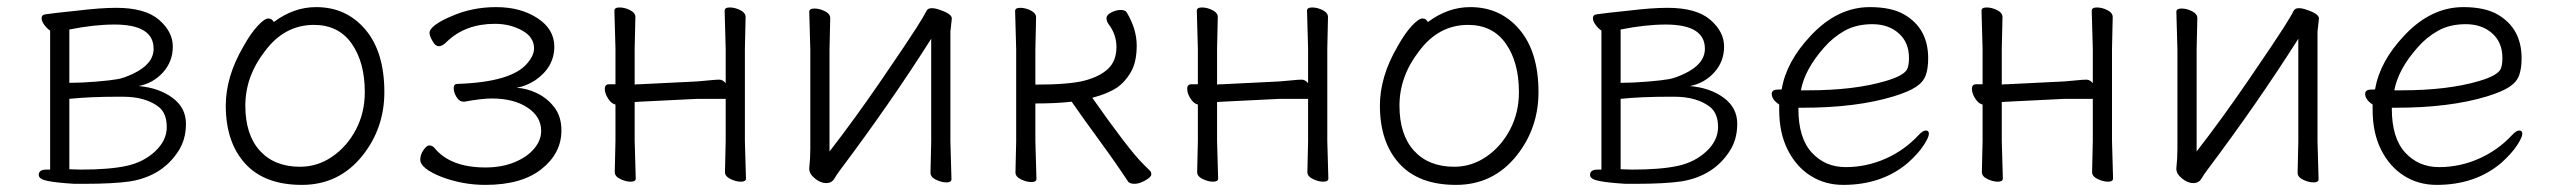

<svg xmlns="http://www.w3.org/2000/svg" viewBox="-20 -504 7169 540"><path d="M189 13Q140 10 114.5 5Q89 0 89 -12Q89 -27 110 -27H121V-418Q113 -423 105 -433.5Q97 -444 97 -453Q97 -462 106.5 -463.5Q116 -465 141 -468Q166 -471 197 -474Q263 -482 307 -482Q388 -482 427 -448.5Q466 -415 466 -373Q466 -331 438.5 -300.5Q411 -270 370 -262Q427 -257 465 -229Q503 -201 503 -156Q503 -111 481 -78Q436 -9 347 6Q300 13 217 13ZM207 -27Q288 -27 336 -37.5Q384 -48 416.5 -78.5Q449 -109 449 -146.5Q449 -184 428 -202Q391 -232 325 -232H314Q232 -232 175 -226V-28ZM175 -271Q209 -271 251 -274.5Q293 -278 311.5 -281.5Q330 -285 355 -297Q412 -324 412 -367Q412 -435 302 -435Q245 -435 175 -421Z M1000 -67Q934 16 829 16Q724 16 669.5 -44Q615 -104 615 -207Q615 -289 665 -374Q685 -410 704.5 -431Q724 -452 734.5 -452Q745 -452 750 -442Q806 -484 869 -484Q954 -484 1007.5 -421Q1061 -358 1061 -245Q1061 -144 1000 -67ZM824 -35Q873 -35 914.5 -63.5Q956 -92 981 -139.5Q1006 -187 1006 -245Q1006 -329 969 -381.5Q932 -434 863 -434Q780 -434 725 -360Q670 -289 670 -207Q670 -125 711 -80Q752 -35 824 -35Z M1345 16Q1282 16 1223 -6Q1162 -30 1162 -55Q1162 -69 1171 -82Q1180 -95 1187.5 -95Q1195 -95 1201 -89Q1246 -33 1345 -33Q1391 -33 1426.5 -47.5Q1462 -62 1482 -85.5Q1502 -109 1502 -136Q1502 -176 1463.5 -201.5Q1425 -227 1363 -227Q1335 -227 1286 -218H1283Q1272 -218 1264 -231Q1256 -244 1256 -256Q1256 -268 1266 -268Q1419 -273 1463 -326Q1482 -348 1482 -368Q1482 -400 1448 -418.5Q1414 -437 1372 -437Q1289 -437 1237 -387Q1224 -374 1215 -374Q1206 -374 1200 -383Q1188 -401 1188 -411.5Q1188 -422 1205 -434.5Q1222 -447 1249 -458Q1307 -484 1375.5 -484Q1444 -484 1491.5 -453Q1539 -422 1539 -373Q1539 -315 1485 -278Q1460 -262 1433 -257Q1460 -256 1489 -242.5Q1518 -229 1538.5 -203Q1559 -177 1559 -137Q1559 -73 1503 -28.5Q1447 16 1345 16Z M1768 -2Q1768 7 1754 7Q1740 7 1724.5 -0.5Q1709 -8 1709 -20L1711 -108V-210Q1700 -212 1690.5 -226.5Q1681 -241 1681 -254Q1681 -267 1693 -267H1711V-367L1708 -474Q1708 -483 1722.5 -483Q1737 -483 1752 -475.5Q1767 -468 1767 -456L1765 -367V-266Q1769 -267 1773 -267H1779L1941 -275Q1956 -276 1974.5 -278Q1993 -280 2003 -280Q2013 -280 2021 -270V-367L2018 -474Q2018 -483 2032.5 -483Q2047 -483 2062 -475.5Q2077 -468 2077 -456L2075 -367V-108L2078 -2Q2078 7 2064 7Q2050 7 2034.5 -0.5Q2019 -8 2019 -20L2021 -108V-226H1942L1780 -218L1765 -217V-108Q1765 -108 1768 -2Z M2656 0Q2656 9 2642 9Q2628 9 2612.5 1.5Q2597 -6 2597 -18L2599 -106V-395Q2485 -215 2343 -26Q2334 -14 2326.5 -1.5Q2319 11 2303.5 11Q2288 11 2272 -2Q2256 -15 2256 -29V-31Q2259 -58 2259 -86V-364L2256 -471Q2256 -480 2270.5 -480Q2285 -480 2300 -472.5Q2315 -465 2315 -453L2313 -364V-78Q2383 -168 2459 -279Q2535 -390 2558 -426.5Q2581 -463 2585 -472Q2589 -481 2600 -481Q2611 -481 2624 -476Q2657 -465 2657 -452L2653 -415V-106Z M3153 7Q3116 -49 3072 -109Q3028 -169 2994 -218Q2952 -213 2892 -213V-107L2895 -1Q2895 8 2881 8Q2867 8 2851.5 0.5Q2836 -7 2836 -19L2838 -107V-366L2835 -473Q2835 -482 2849.5 -482Q2864 -482 2879 -474.5Q2894 -467 2894 -455L2892 -366V-266Q2988 -266 3031 -277.5Q3074 -289 3097 -311Q3120 -333 3120 -372Q3120 -407 3098 -436Q3092 -444 3092 -453Q3092 -462 3105.5 -469Q3119 -476 3132 -476Q3145 -476 3149 -469Q3177 -422 3177 -376Q3177 -330 3161 -302Q3145 -274 3122 -258Q3095 -240 3052 -229Q3154 -84 3193 -45L3214 -24Q3218 -21 3218 -13.5Q3218 -6 3201 3.5Q3184 13 3171 13Q3158 13 3153 7Z M3406 -2Q3406 7 3392 7Q3378 7 3362.5 -0.5Q3347 -8 3347 -20L3349 -108V-210Q3338 -212 3328.5 -226.5Q3319 -241 3319 -254Q3319 -267 3331 -267H3349V-367L3346 -474Q3346 -483 3360.5 -483Q3375 -483 3390 -475.5Q3405 -468 3405 -456L3403 -367V-266Q3407 -267 3411 -267H3417L3579 -275Q3594 -276 3612.5 -278Q3631 -280 3641 -280Q3651 -280 3659 -270V-367L3656 -474Q3656 -483 3670.5 -483Q3685 -483 3700 -475.5Q3715 -468 3715 -456L3713 -367V-108L3716 -2Q3716 7 3702 7Q3688 7 3672.5 -0.5Q3657 -8 3657 -20L3659 -108V-226H3580L3418 -218L3403 -217V-108Q3403 -108 3406 -2Z M4246 -67Q4180 16 4075 16Q3970 16 3915.5 -44Q3861 -104 3861 -207Q3861 -289 3911 -374Q3931 -410 3950.5 -431Q3970 -452 3980.5 -452Q3991 -452 3996 -442Q4052 -484 4115 -484Q4200 -484 4253.5 -421Q4307 -358 4307 -245Q4307 -144 4246 -67ZM4070 -35Q4119 -35 4160.5 -63.5Q4202 -92 4227 -139.5Q4252 -187 4252 -245Q4252 -329 4215 -381.5Q4178 -434 4109 -434Q4026 -434 3971 -360Q3916 -289 3916 -207Q3916 -125 3957 -80Q3998 -35 4070 -35Z M4552 13Q4503 10 4477.5 5Q4452 0 4452 -12Q4452 -27 4473 -27H4484V-418Q4476 -423 4468 -433.5Q4460 -444 4460 -453Q4460 -462 4469.5 -463.5Q4479 -465 4504 -468Q4529 -471 4560 -474Q4626 -482 4670 -482Q4751 -482 4790 -448.5Q4829 -415 4829 -373Q4829 -331 4801.5 -300.5Q4774 -270 4733 -262Q4790 -257 4828 -229Q4866 -201 4866 -156Q4866 -111 4844 -78Q4799 -9 4710 6Q4663 13 4580 13ZM4570 -27Q4651 -27 4699 -37.5Q4747 -48 4779.5 -78.5Q4812 -109 4812 -146.5Q4812 -184 4791 -202Q4754 -232 4688 -232H4677Q4595 -232 4538 -226V-28ZM4538 -271Q4572 -271 4614 -274.5Q4656 -278 4674.5 -281.5Q4693 -285 4718 -297Q4775 -324 4775 -367Q4775 -435 4665 -435Q4608 -435 4538 -421Z M5164 16Q5113 16 5072.5 -9.5Q5032 -35 5008 -82.5Q4984 -130 4984 -195V-210Q4963 -224 4963 -240Q4963 -252 4980 -252Q4991 -252 4991 -253Q5004 -331 5073 -404Q5148 -484 5239 -484Q5300 -484 5336 -463Q5403 -424 5403 -340Q5403 -311 5396 -292Q5389 -273 5368.5 -259.5Q5348 -246 5306 -233Q5201 -201 5050 -201H5038V-198Q5038 -116 5075.5 -75Q5113 -34 5171 -34Q5229 -34 5282.5 -57.5Q5336 -81 5376 -124Q5388 -137 5396.5 -137Q5405 -137 5405 -127.5Q5405 -118 5390 -95Q5375 -72 5346 -46Q5273 16 5164 16ZM5045 -250H5066Q5195 -250 5283 -276Q5338 -292 5345 -312Q5349 -323 5349 -341Q5349 -385 5320 -410.5Q5291 -436 5246 -436Q5201 -436 5168 -417.5Q5135 -399 5110 -370Q5056 -309 5045 -250Z M5613 -2Q5613 7 5599 7Q5585 7 5569.5 -0.5Q5554 -8 5554 -20L5556 -108V-210Q5545 -212 5535.5 -226.5Q5526 -241 5526 -254Q5526 -267 5538 -267H5556V-367L5553 -474Q5553 -483 5567.5 -483Q5582 -483 5597 -475.5Q5612 -468 5612 -456L5610 -367V-266Q5614 -267 5618 -267H5624L5786 -275Q5801 -276 5819.5 -278Q5838 -280 5848 -280Q5858 -280 5866 -270V-367L5863 -474Q5863 -483 5877.5 -483Q5892 -483 5907 -475.5Q5922 -468 5922 -456L5920 -367V-108L5923 -2Q5923 7 5909 7Q5895 7 5879.5 -0.5Q5864 -8 5864 -20L5866 -108V-226H5787L5625 -218L5610 -217V-108Q5610 -108 5613 -2Z M6501 0Q6501 9 6487 9Q6473 9 6457.5 1.5Q6442 -6 6442 -18L6444 -106V-395Q6330 -215 6188 -26Q6179 -14 6171.5 -1.5Q6164 11 6148.5 11Q6133 11 6117 -2Q6101 -15 6101 -29V-31Q6104 -58 6104 -86V-364L6101 -471Q6101 -480 6115.5 -480Q6130 -480 6145 -472.5Q6160 -465 6160 -453L6158 -364V-78Q6228 -168 6304 -279Q6380 -390 6403 -426.5Q6426 -463 6430 -472Q6434 -481 6445 -481Q6456 -481 6469 -476Q6502 -465 6502 -452L6498 -415V-106Z M6833 16Q6782 16 6741.5 -9.5Q6701 -35 6677 -82.5Q6653 -130 6653 -195V-210Q6632 -224 6632 -240Q6632 -252 6649 -252Q6660 -252 6660 -253Q6673 -331 6742 -404Q6817 -484 6908 -484Q6969 -484 7005 -463Q7072 -424 7072 -340Q7072 -311 7065 -292Q7058 -273 7037.5 -259.5Q7017 -246 6975 -233Q6870 -201 6719 -201H6707V-198Q6707 -116 6744.5 -75Q6782 -34 6840 -34Q6898 -34 6951.5 -57.5Q7005 -81 7045 -124Q7057 -137 7065.5 -137Q7074 -137 7074 -127.5Q7074 -118 7059 -95Q7044 -72 7015 -46Q6942 16 6833 16ZM6714 -250H6735Q6864 -250 6952 -276Q7007 -292 7014 -312Q7018 -323 7018 -341Q7018 -385 6989 -410.5Q6960 -436 6915 -436Q6870 -436 6837 -417.5Q6804 -399 6779 -370Q6725 -309 6714 -250Z"/></svg>

Font: LXGW WenKai TC Light
Style: Regular
Weight: 300
Designer: LXGW / Fontworks Inc.
Foundry: LXGW / Fontworks Inc.
Version: Version 1.330